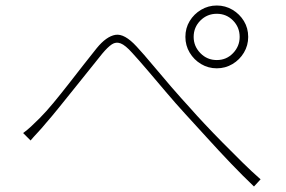

<svg xmlns="http://www.w3.org/2000/svg" viewBox="-20 -714 1040 697"><path d="M64 -231Q79 -242 93 -255Q107 -268 124 -285Q147 -308 173.5 -340Q200 -372 228.5 -408.5Q257 -445 283.5 -479Q310 -513 331 -539Q366 -582 399 -587.5Q432 -593 476 -545Q502 -517 534 -478.5Q566 -440 601.5 -399Q637 -358 671 -321Q692 -297 722.5 -264.5Q753 -232 788 -196.5Q823 -161 858.5 -126Q894 -91 926 -63L902 -37Q862 -75 818 -121Q774 -167 731.5 -214Q689 -261 652 -301Q618 -338 582.5 -380Q547 -422 515 -459.5Q483 -497 460 -522Q435 -550 418 -556.5Q401 -563 386 -553Q371 -543 351 -519Q331 -494 304.5 -461Q278 -428 249.5 -392.5Q221 -357 194 -323.5Q167 -290 145 -265Q132 -249 116.5 -232.5Q101 -216 91 -204ZM683 -580Q683 -546 707.5 -521Q732 -496 767 -496Q802 -496 826 -521Q850 -546 850 -580Q850 -615 826 -639.5Q802 -664 767 -664Q732 -664 707.5 -639.5Q683 -615 683 -580ZM653 -580Q653 -612 668.5 -637.5Q684 -663 710 -678.5Q736 -694 767 -694Q798 -694 824 -678.5Q850 -663 865.5 -637.5Q881 -612 881 -580Q881 -549 865.5 -523Q850 -497 824 -481.5Q798 -466 767 -466Q736 -466 710 -481.5Q684 -497 668.5 -523Q653 -549 653 -580Z"/></svg>

Font: Noto Sans JP Thin Thin
Style: Regular
Weight: 250
Version: Version 2.004-H2;hotconv 1.0.118;makeotfexe 2.5.65603